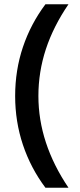

<svg xmlns="http://www.w3.org/2000/svg" viewBox="-20 -751 374 900"><path d="M51 -301Q51 -422 87.5 -530.5Q124 -639 193 -731H301Q230 -627 195 -520.5Q160 -414 160 -301Q160 -80 301 129H193Q124 37 87.5 -72Q51 -181 51 -301Z"/></svg>

Font: Wix Madefor Display SemiBold
Style: Regular
Weight: 600
Designer: Dalton Maag Ltd
Foundry: Dalton Maag Ltd
Version: Version 3.100